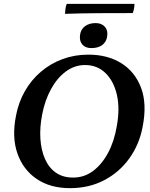

<svg xmlns="http://www.w3.org/2000/svg" viewBox="-20 -969 781 998"><path d="M344 9Q241 9 170.5 -39Q100 -87 70.5 -171.5Q41 -256 63 -367Q76 -437 109.5 -495.5Q143 -554 193 -596.5Q243 -639 305.5 -662Q368 -685 439 -685Q539 -685 610.5 -640.5Q682 -596 713.5 -512Q745 -428 721 -308Q704 -218 652.5 -146Q601 -74 522 -32.5Q443 9 344 9ZM360 -46Q418 -46 464 -80.5Q510 -115 542 -175Q574 -235 587 -313Q604 -405 587.5 -476.5Q571 -548 528 -589.5Q485 -631 422 -631Q368 -631 322.5 -597.5Q277 -564 245 -505.5Q213 -447 199 -373Q186 -306 190 -247Q194 -188 214 -142.5Q234 -97 270.5 -71.5Q307 -46 360 -46ZM455 -719Q424 -719 408 -737.5Q392 -756 396 -787Q400 -817 422 -833Q444 -849 477 -849Q508 -849 525 -830Q542 -811 537 -780Q533 -751 511.5 -735Q490 -719 455 -719ZM318 -897Q318 -906 320 -922Q322 -938 327 -949H679Q679 -939 677 -926.5Q675 -914 670 -901Q577 -901 488.5 -900.5Q400 -900 318 -897Z"/></svg>

Font: Vollkorn SemiBold
Style: Italic
Weight: 600
Italic angle: -11°
Designer: Friedrich Althausen
Foundry: Friedrich Althausen
Version: Version 5.000